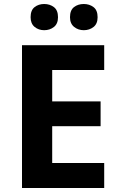

<svg xmlns="http://www.w3.org/2000/svg" viewBox="-20 -940 600 960"><path d="M501 0H90V-714H501V-590H241V-433H483V-309H241V-125H501ZM133 -854Q133 -889 153 -904.5Q173 -920 201 -920Q229 -920 249.5 -904.5Q270 -889 270 -854Q270 -821 249.5 -805Q229 -789 201 -789Q173 -789 153 -805.5Q133 -822 133 -854ZM330 -854Q330 -889 350 -904.5Q370 -920 399 -920Q427 -920 447.5 -904.5Q468 -889 468 -854Q468 -821 447.5 -805Q427 -789 399 -789Q371 -789 350.5 -805.5Q330 -822 330 -854Z"/></svg>

Font: Noto Sans Adlam Unjoined
Style: Regular
Weight: 400
Designer: Mark Jamra, Neil Patel
Foundry: JamraPatel LLC
Version: Version 3.001